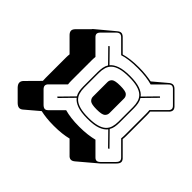

<svg xmlns="http://www.w3.org/2000/svg" viewBox="-197 -964 1316 1316"><g transform="rotate(45 460.5 -306.0)"><path d="M675 113Q659 126 645.5 124.5Q632 123 619 108L539 28Q512 35 477.5 39Q443 43 401 43Q361 43 329 39.5Q297 36 271 30L172 114Q159 125 145.5 124Q132 123 116 108L40 32Q24 15 24 -0.5Q24 -16 40 -31L130 -122Q130 -129 129.5 -136.5Q129 -144 129 -151V-350Q129 -358 129.5 -365.5Q130 -373 131 -380L40 -471Q24 -486 23 -501Q22 -516 40 -533L115 -608Q116 -610 117.5 -611.5Q119 -613 120 -614V-615L251 -724Q266 -737 279.5 -735.5Q293 -734 308 -718L389 -637Q416 -645 451.5 -649.5Q487 -654 530 -654Q567 -654 598.5 -650.5Q630 -647 655 -642L755 -726Q768 -736 781.5 -735Q795 -734 810 -718L886 -642Q905 -625 904 -610Q903 -595 886 -580L799 -493Q800 -485 800.5 -476.5Q801 -468 801 -459V-260Q801 -251 800.5 -243Q800 -235 799 -227L886 -140Q903 -125 904 -110.5Q905 -96 886 -77L810 -1Q808 1 806.5 2Q805 3 804 4ZM300 -8 385 -93Q413 -85 448.5 -80.5Q484 -76 529 -76Q572 -76 607.5 -80.5Q643 -85 670 -92L754 -8Q766 5 777.5 5Q789 5 802 -8L878 -84Q892 -98 891.5 -109.5Q891 -121 878 -133L788 -223Q789 -232 789.5 -241Q790 -250 790 -260V-459Q790 -469 789.5 -478.5Q789 -488 788 -497L878 -587Q891 -599 891.5 -610.5Q892 -622 878 -635L802 -711Q789 -725 777.5 -724.5Q766 -724 754 -711L670 -627Q643 -635 608 -639.5Q573 -644 529 -644Q484 -644 448 -639.5Q412 -635 385 -626L300 -711Q288 -724 276 -724Q264 -724 251 -711L175 -635Q162 -622 162 -610.5Q162 -599 175 -587L269 -493Q268 -485 267.5 -476.5Q267 -468 267 -459V-260Q267 -252 267.5 -243Q268 -234 269 -227L175 -133Q162 -121 162 -109Q162 -97 175 -84L251 -8Q265 5 276.5 5Q288 5 300 -8ZM774 -110 682 -204Q664 -181 628 -167.5Q592 -154 529 -154Q466 -154 429.5 -167.5Q393 -181 376 -204L284 -110L276 -116L370 -212Q360 -228 356.5 -248Q353 -268 353 -290V-432Q353 -455 357 -476Q361 -497 371 -513L278 -608L286 -614L377 -521Q395 -543 431.5 -556Q468 -569 529 -569Q590 -569 626.5 -556Q663 -543 680 -520L772 -614L780 -608L686 -512Q696 -496 700 -475.5Q704 -455 704 -432V-290Q704 -268 700.5 -248.5Q697 -229 687 -213L782 -116ZM529 -164Q579 -164 611.5 -173Q644 -182 662 -198.5Q680 -215 687 -238.5Q694 -262 694 -290V-432Q694 -461 687 -484.5Q680 -508 662 -524.5Q644 -541 611.5 -550Q579 -559 529 -559Q478 -559 445.5 -550Q413 -541 395 -524.5Q377 -508 370 -484.5Q363 -461 363 -432V-290Q363 -262 370 -238.5Q377 -215 395 -198.5Q413 -182 445.5 -173Q478 -164 529 -164ZM449 -289V-430Q449 -449 463.5 -461.5Q478 -474 529 -474Q580 -474 594.5 -461.5Q609 -449 609 -430V-289Q609 -270 594.5 -257Q580 -244 529 -244Q478 -244 463.5 -257Q449 -270 449 -289Z"/></g></svg>

Font: Bungee Shade
Style: Regular
Weight: 400
Designer: David Jonathan Ross
Foundry: David Jonathan Ross
Version: Version 1.000;PS 1.0;hotconv 1.0.72;makeotf.lib2.5.5900